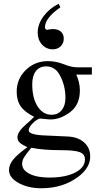

<svg xmlns="http://www.w3.org/2000/svg" viewBox="-20 -786 540 1024"><path d="M293 -766 302 -747Q220 -690 220 -641Q220 -627 234 -627Q236 -627 241 -629Q253 -631 261 -631Q289 -631 304.5 -617.5Q320 -604 320 -580Q320 -555 303.5 -539Q287 -523 261 -523Q227 -523 204 -548.5Q181 -574 181 -612Q181 -657 212 -699Q243 -741 293 -766ZM470 -388H387Q406 -345 406 -304Q406 -227 354 -188Q302 -149 250 -149Q239 -149 212 -152L193 -154Q173 -148 153 -127Q133 -106 133 -91Q133 -68 211 -64L340 -58Q395 -56 428 -27Q461 2 461 49Q461 107 401 154Q318 218 201 218Q129 218 78.5 189.5Q28 161 28 121Q28 93 50 65.5Q72 38 126 -1Q94 -16 83.5 -27Q73 -38 73 -54Q73 -83 119 -123Q142 -142 162 -163Q112 -188 90.5 -219Q69 -250 69 -297Q69 -365 117.5 -412.5Q166 -460 236 -460Q276 -460 316 -445L338 -437Q367 -427 393 -427H470ZM152 -338V-335Q152 -263 180.5 -218.5Q209 -174 255 -174Q289 -174 309 -198.5Q329 -223 329 -264Q329 -330 299 -385Q274 -432 226 -432Q191 -432 171.5 -407Q152 -382 152 -338ZM433 64Q433 36 405.5 25.5Q378 15 309 15Q210 15 147 2Q117 38 107.5 54.5Q98 71 98 88Q98 121 137.5 141Q177 161 243 161Q328 161 380.5 134.5Q433 108 433 64Z"/></svg>

Font: STIX Math
Style: Regular
Weight: 400
Designer: MicroPress Inc., with final additions and corrections provided by Coen Hoffman, Elsevier (retired)
Version: Version 1.1.1